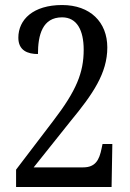

<svg xmlns="http://www.w3.org/2000/svg" viewBox="-20 -744 517 764"><path d="M44 0H424L427 -171H388L384 -152C375 -108 360 -78 311 -78H114L260 -261C350 -370 407 -453 407 -555C407 -656 339 -724 227 -724C112 -724 53 -666 53 -594C53 -543 90 -529 131 -529C131 -605 149 -675 227 -675C286 -675 313 -624 313 -546C313 -455 284 -383 191 -262L44 -69Z"/></svg>

Font: Noto Serif Ethiopic Cn
Style: Regular
Weight: 400
Width: 3
Designer: Monotype Design Team
Foundry: Monotype Imaging Inc.
Version: Version 2.102